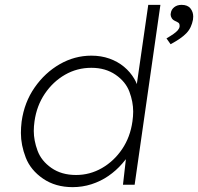

<svg xmlns="http://www.w3.org/2000/svg" viewBox="-20 -760 815 790"><path d="M279 10Q208 10 157 -25Q106 -60 86 -111.5Q66 -163 66 -213Q66 -235 69 -260Q80 -339 122.5 -400Q165 -461 226 -496Q287 -531 356 -531Q396 -531 430 -519Q464 -507 490 -485.5Q516 -464 533 -435Q539 -425 543 -414L590 -740H640L534 0H486L498 -105Q491 -96 483 -87Q458 -58 426 -36Q394 -14 356.5 -2Q319 10 279 10ZM293 -40Q350 -40 399.5 -68.5Q449 -97 482.5 -146.5Q516 -196 525 -261Q528 -282 528 -301Q528 -341 512.5 -382.5Q497 -424 455.5 -452.5Q414 -481 356 -481Q297 -481 247.5 -452.5Q198 -424 164.5 -374.5Q131 -325 122 -261Q119 -240 119 -221Q119 -182 134.5 -140Q150 -98 191.5 -69Q233 -40 293 -40ZM682 -578 665 -602Q682 -612 693.5 -620Q705 -628 711.5 -635.5Q718 -643 719 -651Q719 -653 719 -654Q719 -663 714 -666.5Q709 -670 700 -674Q691 -678 686.5 -685.5Q682 -693 682 -701Q682 -704 683 -707Q685 -721 697 -730.5Q709 -740 727 -740Q752 -740 763.5 -725.5Q775 -711 775 -692Q775 -686 774 -679Q771 -663 764.5 -649Q758 -635 747 -623.5Q736 -612 720 -601Q704 -590 682 -578Z"/></svg>

Font: Lexend ExtLt
Style: Italic
Weight: 250
Italic angle: -8.13011°
Designer: Bonnie Shaver-Troup, Thomas Jockin
Foundry: Lexend
Version: Version 1.007